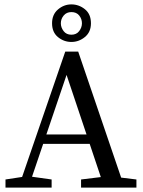

<svg xmlns="http://www.w3.org/2000/svg" viewBox="-20 -854 650 874"><path d="M5 0V-37L97 -51H115L215 -37V0ZM64 0 277 -619H336L547 0H455L283 -513L109 0ZM156 -199 171 -242H419L435 -199ZM349 0V-37L464 -51H487L601 -37V0ZM305 -663Q271 -663 244 -685Q217 -707 217 -748Q217 -788 244 -811Q271 -834 305 -834Q339 -834 366.5 -812Q394 -790 394 -748Q394 -708 366.5 -685.5Q339 -663 305 -663ZM305 -696Q328 -696 340.5 -712.5Q353 -729 353 -748Q353 -768 340.5 -783.5Q328 -799 305 -799Q283 -799 270 -783.5Q257 -768 257 -748Q257 -729 269.5 -712.5Q282 -696 305 -696Z"/></svg>

Font: Lisu Bosa Light
Style: Regular
Weight: 300
Designer: David Morse, Annie Olsen, Victor Gaultney, Frank Grießhammer (Latin)
Foundry: SIL International
Version: Version 2.000